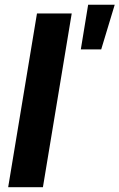

<svg xmlns="http://www.w3.org/2000/svg" viewBox="-20 -784 500 804"><path d="M280.3 -727.5 159.7 0H14.2L134.8 -727.5ZM318.4 -577.1 349.1 -764.2H460.4L403.8 -577.1Z"/></svg>

Font: Inter 20pt
Style: Bold Italic
Weight: 700
Italic angle: -9.3988°
Version: Version 4.001;git-66647c0bb